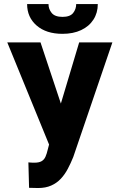

<svg xmlns="http://www.w3.org/2000/svg" viewBox="-20 -921 591 951"><path d="M238.3 -263.7 372.1 -710.9H536.6L342.8 -143.1Q330.6 -112.8 315.9 -85Q301.3 -57.1 281.2 -35.6Q261.2 -14.2 233.6 -2Q206.1 10.3 168.9 10.3Q159.7 10.3 146.5 9.8Q133.3 9.3 124 9.3L120.6 -116.7Q126 -115.7 136.2 -115.5Q146.5 -115.2 150.4 -115.2Q173.3 -115.2 186 -122.6Q198.7 -129.9 205.3 -144.8Q211.9 -159.7 216.8 -181.2ZM180.7 -710.9 289.1 -385.3 337.4 -201.7 224.6 -201.2 16.1 -710.9ZM357.4 -900.9H464.4Q464.4 -857.4 442.9 -824Q421.4 -790.5 382.1 -772Q342.8 -753.4 289.6 -753.4Q209 -753.4 161.6 -794.4Q114.3 -835.4 114.3 -900.9H220.2Q220.2 -876 236.1 -856.7Q252 -837.4 289.6 -837.4Q327.1 -837.4 342.3 -856.7Q357.4 -876 357.4 -900.9Z"/></svg>

Font: Roboto Condensed ExtraBold
Style: Regular
Weight: 800
Designer: Christian Robertson
Foundry: Google
Version: Version 3.008; 2023